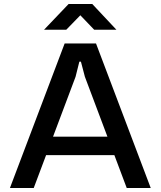

<svg xmlns="http://www.w3.org/2000/svg" viewBox="-20 -948 811 968"><path d="M30 0 306 -729H464L740 0H619L408 -561L388 -637H380L361 -561L150 0ZM198 -166 232 -259H537L571 -166ZM202 -798 326 -928H445L567 -798H455L385 -871L314 -798Z"/></svg>

Font: Hubot Sans Condensed ExtraLight Medium
Style: Regular
Weight: 500
Version: Version 2.000